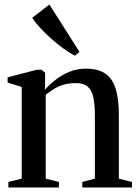

<svg xmlns="http://www.w3.org/2000/svg" viewBox="-20 -829 614 849"><path d="M76 -39V-444.5L13.5 -464V-487L142.5 -520.5H163.5L179.5 -507.5V-468L178.5 -432Q197 -453.5 224.5 -475.2Q252 -497 286.2 -511.2Q320.5 -525.5 359 -525.5Q416 -525.5 447.8 -502Q479.5 -478.5 492.5 -433.5Q505.5 -388.5 505.5 -323.5V-39L563.5 -24.5V0H344V-24.5L399.5 -39V-321.5Q399.5 -365 393.2 -396.5Q387 -428 369 -444.8Q351 -461.5 315.5 -461.5Q286.5 -461.5 263.2 -455Q240 -448.5 220.5 -436.8Q201 -425 182 -410V-39L240.5 -24.5V0H17V-24.5ZM310.5 -583Q288.5 -594 261.8 -613.5Q235 -633 208.2 -656.5Q181.5 -680 158.8 -704.5Q136 -729 122.5 -750.5L198.5 -809L331.5 -599.5L311.5 -583Z"/></svg>

Font: Merriweather 120pt Medium
Style: Regular
Weight: 500
Version: Version 2.100